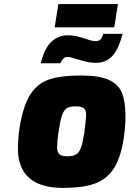

<svg xmlns="http://www.w3.org/2000/svg" viewBox="-20 -915 635 941"><path d="M68 -185Q68 -239 76 -289Q93 -396 128 -451Q163 -506 220.5 -525.5Q278 -545 375 -545Q465 -545 512.5 -524Q560 -503 577.5 -460Q595 -417 595 -344Q595 -294 586 -235Q571 -138 535.5 -86Q500 -34 441.5 -14Q383 6 289 6Q178 6 123 -43Q68 -92 68 -185ZM393 -262Q402 -330 402 -353Q402 -376 390 -385Q378 -394 350 -394Q321 -394 306 -383.5Q291 -373 282.5 -346Q274 -319 266 -262Q260 -222 260 -194Q260 -169 271 -159Q282 -149 309 -149Q338 -149 353 -158Q368 -167 376.5 -190.5Q385 -214 393 -262ZM266 -895H558L540 -781H248ZM313 -742Q336 -742 355 -737.5Q374 -733 400 -725Q431 -713 450 -713Q478 -713 485 -749H581Q561 -673 530 -640Q499 -607 450 -607Q428 -607 407.5 -611.5Q387 -616 357 -625Q324 -636 312 -636Q288 -636 276 -605H180Q198 -679 232 -710.5Q266 -742 313 -742Z"/></svg>

Font: Exo Black
Style: Italic
Weight: 900
Italic angle: -9°
Designer: Natanael Gama
Foundry: Natanael Gama
Version: Version 1.500; ttfautohint (v1.6)